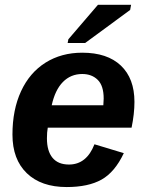

<svg xmlns="http://www.w3.org/2000/svg" viewBox="-20 -753 596 783"><path d="M174.8 -232.4Q171.4 -213.9 171.4 -189Q171.4 -137.2 194.1 -109.6Q216.8 -82 261.2 -82Q333 -82 365.2 -164.6L484.9 -128.4Q448.2 -50.8 394 -20.5Q339.8 9.8 252 9.8Q147.9 9.8 89.4 -46.6Q30.8 -103 30.8 -204.1Q30.8 -305.2 65.9 -381.1Q101.1 -457 165.8 -497.6Q230.5 -538.1 315.4 -538.1Q417.5 -538.1 472.9 -485.6Q528.3 -433.1 528.3 -337.4Q528.3 -289.1 516.6 -232.4ZM401.4 -323.7 402.8 -351.1Q402.8 -403.3 378.7 -427.2Q354.5 -451.2 315.4 -451.2Q268.6 -451.2 236.6 -418.7Q204.6 -386.2 190.9 -323.7ZM255.9 -577.6 258.8 -592.8 379.4 -733.4H514.6L510.7 -712.4L327.1 -577.6Z"/></svg>

Font: Liberation Sans
Style: Bold Italic
Weight: 700
Italic angle: -12°
Designer: Steve Matteson
Foundry: Ascender Corporation
Version: Version 2.1.5